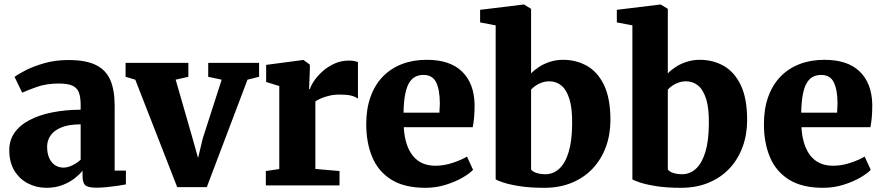

<svg xmlns="http://www.w3.org/2000/svg" viewBox="-20 -840 4004 870"><path d="M190.5 11Q145 11 106.5 -9Q68 -29 45 -67Q22 -105 22 -159.5Q22 -205 46.2 -239.2Q70.5 -273.5 114.2 -296.2Q158 -319 217 -330.8Q276 -342.5 345.5 -343V-363Q345.5 -397.5 338.2 -419Q331 -440.5 309.8 -451Q288.5 -461.5 247 -461.5Q190 -461.5 147.2 -446.2Q104.5 -431 80.5 -420L46 -491.5Q59 -502 93.8 -520.2Q128.5 -538.5 179 -553.2Q229.5 -568 290 -568Q369.5 -568 415 -545.2Q460.5 -522.5 480 -477Q499.5 -431.5 499.5 -363V-67H550.5V-4.5Q539 -2 515.5 1.5Q492 5 465.2 7.8Q438.5 10.5 417 10.5Q378.5 10.5 366.2 -0.8Q354 -12 354 -43.5V-66.5Q341.5 -50.5 318.5 -32.2Q295.5 -14 263.2 -1.5Q231 11 190.5 11ZM268 -80.5Q286.5 -80.5 308.2 -91Q330 -101.5 345.5 -116.5V-276.5Q290.5 -276.5 257 -262.2Q223.5 -248 208.5 -225.2Q193.5 -202.5 193.5 -175.5Q193.5 -145.5 202.8 -124.5Q212 -103.5 228.8 -92Q245.5 -80.5 268 -80.5Z M783 8 593 -479 549 -492V-555H833.5V-492L776 -479L852 -215L877.5 -124L899 -213.5L984.5 -479L923.5 -492V-555H1154V-492L1101.5 -479L917 8Z M1184.5 0V-65L1245.5 -74V-450L1186 -468.5V-546L1352 -568H1355.5L1384 -547V-523L1380.5 -436H1384Q1388.5 -451.5 1403 -473.2Q1417.5 -495 1441 -516.2Q1464.5 -537.5 1495 -551.5Q1525.5 -565.5 1561.5 -565.5Q1575.5 -565.5 1585.8 -563.2Q1596 -561 1602 -558.5V-393Q1590 -402 1571 -406.8Q1552 -411.5 1519.5 -411.5Q1493.5 -411.5 1471.8 -406.2Q1450 -401 1434.2 -394Q1418.5 -387 1409 -380.5V-74.5L1518.5 -65V0Z M1908 11Q1812.5 11 1753.2 -26Q1694 -63 1666.8 -128Q1639.5 -193 1639.5 -277.5Q1639.5 -347 1659 -401.2Q1678.5 -455.5 1714.5 -492.8Q1750.5 -530 1801 -549.5Q1851.5 -569 1913.5 -569Q2019.5 -569 2074 -515.5Q2128.5 -462 2130.5 -366.5Q2130.5 -332.5 2128.2 -307.5Q2126 -282.5 2122 -263.5H1809.5Q1812 -221 1822.5 -188.5Q1833 -156 1851 -133.8Q1869 -111.5 1894.5 -100.2Q1920 -89 1953 -89Q1993 -89 2033.2 -102.8Q2073.5 -116.5 2096 -130.5L2123.5 -70.5Q2108.5 -54 2075.5 -35Q2042.5 -16 1999 -2.5Q1955.5 11 1908 11ZM1808.5 -329.5H1971Q1971.5 -340.5 1972.2 -350.8Q1973 -361 1973 -371.5Q1973 -431 1956.8 -465.8Q1940.5 -500.5 1898.5 -500.5Q1879.5 -500.5 1863.5 -493Q1847.5 -485.5 1835.5 -467.2Q1823.5 -449 1816.5 -415.5Q1809.5 -382 1808.5 -329.5Z M2155.5 -738.5V-795.5L2352 -819.5H2354.5L2386.5 -800V-507.5Q2402 -523.5 2423.8 -537.5Q2445.5 -551.5 2473 -560.2Q2500.5 -569 2531.5 -569Q2591.5 -569 2640.2 -541.2Q2689 -513.5 2717.5 -453.5Q2746 -393.5 2746 -296Q2746 -230.5 2725.5 -174.5Q2705 -118.5 2666.2 -77Q2627.5 -35.5 2571.8 -12.2Q2516 11 2446.5 11Q2381 11 2334 3.5Q2287 -4 2260 -13.2Q2233 -22.5 2226 -27V-725ZM2469.5 -471.5Q2451.5 -471.5 2435.5 -466Q2419.5 -460.5 2407 -451.8Q2394.5 -443 2386.5 -434V-72.5Q2391.5 -63 2409.8 -56.8Q2428 -50.5 2451.5 -50.5Q2486.5 -50.5 2513.8 -75.2Q2541 -100 2556.5 -150.5Q2572 -201 2572.5 -278.5Q2573.5 -349 2560.2 -391.2Q2547 -433.5 2523.5 -452.5Q2500 -471.5 2469.5 -471.5Z M2775 -738.5V-795.5L2971.5 -819.5H2974L3006 -800V-507.5Q3021.5 -523.5 3043.2 -537.5Q3065 -551.5 3092.5 -560.2Q3120 -569 3151 -569Q3211 -569 3259.8 -541.2Q3308.5 -513.5 3337 -453.5Q3365.5 -393.5 3365.5 -296Q3365.5 -230.5 3345 -174.5Q3324.5 -118.5 3285.8 -77Q3247 -35.5 3191.2 -12.2Q3135.5 11 3066 11Q3000.5 11 2953.5 3.5Q2906.5 -4 2879.5 -13.2Q2852.5 -22.5 2845.5 -27V-725ZM3089 -471.5Q3071 -471.5 3055 -466Q3039 -460.5 3026.5 -451.8Q3014 -443 3006 -434V-72.5Q3011 -63 3029.2 -56.8Q3047.5 -50.5 3071 -50.5Q3106 -50.5 3133.2 -75.2Q3160.5 -100 3176 -150.5Q3191.5 -201 3192 -278.5Q3193 -349 3179.8 -391.2Q3166.5 -433.5 3143 -452.5Q3119.5 -471.5 3089 -471.5Z M3710 11Q3614.5 11 3555.2 -26Q3496 -63 3468.8 -128Q3441.5 -193 3441.5 -277.5Q3441.5 -347 3461 -401.2Q3480.5 -455.5 3516.5 -492.8Q3552.5 -530 3603 -549.5Q3653.5 -569 3715.5 -569Q3821.5 -569 3876 -515.5Q3930.5 -462 3932.5 -366.5Q3932.5 -332.5 3930.2 -307.5Q3928 -282.5 3924 -263.5H3611.5Q3614 -221 3624.5 -188.5Q3635 -156 3653 -133.8Q3671 -111.5 3696.5 -100.2Q3722 -89 3755 -89Q3795 -89 3835.2 -102.8Q3875.5 -116.5 3898 -130.5L3925.5 -70.5Q3910.5 -54 3877.5 -35Q3844.5 -16 3801 -2.5Q3757.5 11 3710 11ZM3610.5 -329.5H3773Q3773.5 -340.5 3774.2 -350.8Q3775 -361 3775 -371.5Q3775 -431 3758.8 -465.8Q3742.5 -500.5 3700.5 -500.5Q3681.5 -500.5 3665.5 -493Q3649.5 -485.5 3637.5 -467.2Q3625.5 -449 3618.5 -415.5Q3611.5 -382 3610.5 -329.5Z"/></svg>

Font: Merriweather 20pt Black
Style: Regular
Weight: 900
Version: Version 2.100